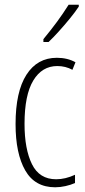

<svg xmlns="http://www.w3.org/2000/svg" viewBox="-20 -784 360 814"><path d="M214 10Q128 10 87 -61.5Q46 -133 46 -258Q46 -395 92 -467Q138 -539 221 -539Q266 -539 300 -520L287 -488Q258 -504 223 -504Q158 -504 121 -442.5Q84 -381 84 -259Q84 -152 115.5 -88Q147 -24 218 -24Q257 -24 298 -43V-8Q280 0 257.5 5Q235 10 214 10ZM314 -756Q298 -732 275.5 -704.5Q253 -677 229 -650.5Q205 -624 186 -606H164V-618Q197 -658 222 -692Q247 -726 271 -764H314Z"/></svg>

Font: Noto Sans Malayalam ExtraCondensed ExtraLight
Style: Regular
Weight: 200
Width: 2
Designer: Jelle Bosma - Monotype Design Team
Foundry: Monotype Imaging Inc.
Version: Version 2.104; ttfautohint (v1.8.4.7-5d5b)